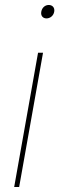

<svg xmlns="http://www.w3.org/2000/svg" viewBox="-20 -752 238 772"><path d="M37 0H57L153 -540H133ZM167 -678C181 -678 195 -688 198 -705C201 -722 190 -732 176 -732C162 -732 149 -722 146 -705C143 -688 153 -678 167 -678Z"/></svg>

Font: Poppins Devanagari Thin
Style: Italic
Weight: 100
Italic angle: -10°
Designer: Ninad Kale (Devanagari), Jonny Pinhorn (Latin)
Foundry: Indian Type Foundry
Version: 4.005